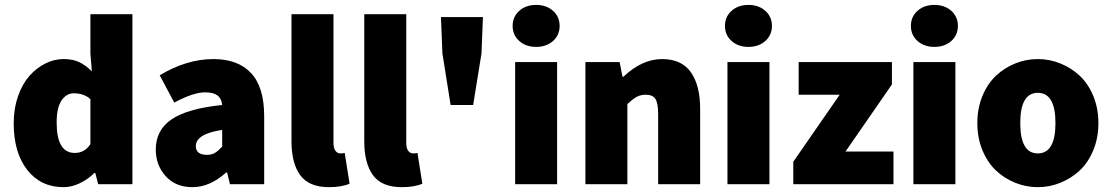

<svg xmlns="http://www.w3.org/2000/svg" viewBox="-20 -754 4548 786"><path d="M36.1 -250Q36.1 -309.6 53.7 -359.9Q71.3 -410.2 100.1 -442.9Q128.9 -475.6 165.3 -493.9Q201.7 -512.2 240.2 -512.2Q278.3 -512.2 304.7 -499.5Q331.1 -486.8 356 -461.9L350.1 -534.2V-695.8H522V0H381.8L370.1 -45.9H366.2Q339.8 -19.5 306.2 -3.7Q272.5 12.2 240.2 12.2Q147 12.2 91.6 -58.3Q36.1 -128.9 36.1 -250ZM211.9 -252Q211.9 -127.9 286.1 -127.9Q326.7 -127.9 350.1 -164.1V-348.1Q323.7 -372.1 282.2 -372.1Q252 -372.1 231.9 -342.8Q211.9 -313.5 211.9 -252Z M617.7 -142.1Q617.7 -221.2 682.4 -265.4Q747.1 -309.6 889.6 -324.2Q886.7 -351.1 869.9 -363.5Q853 -376 819.8 -376Q771.5 -376 693.4 -334L633.8 -445.8Q744.1 -512.2 853.5 -512.2Q954.1 -512.2 1007.8 -454.8Q1061.5 -397.5 1061.5 -277.8V0H921.4L909.7 -47.9H905.8Q839.4 12.2 767.6 12.2Q699.2 12.2 658.4 -32.7Q617.7 -77.6 617.7 -142.1ZM781.7 -155.8Q781.7 -120.1 827.6 -120.1Q846.7 -120.1 860.4 -128.4Q874 -136.7 889.6 -153.8V-222.2Q781.7 -206.1 781.7 -155.8Z M1173.3 -175.8V-695.8H1345.2V-169.9Q1345.2 -146.5 1353.5 -136.2Q1361.8 -126 1373 -126Q1383.3 -126 1391.1 -127.9L1411.1 -2Q1378.4 12.2 1327.1 12.2Q1244.6 12.2 1209 -36.9Q1173.3 -85.9 1173.3 -175.8Z M1471.2 -175.8V-695.8H1643.1V-169.9Q1643.1 -146.5 1651.4 -136.2Q1659.7 -126 1670.9 -126Q1681.2 -126 1689 -127.9L1709 -2Q1676.3 12.2 1625 12.2Q1542.5 12.2 1506.8 -36.9Q1471.2 -85.9 1471.2 -175.8Z M1785.2 -684.1H1957L1951.2 -536.1L1917 -324.2H1824.7L1791 -536.1Z M2105.7 -586.2Q2078.6 -610.4 2078.6 -647.9Q2078.6 -685.5 2105.7 -709.7Q2132.8 -733.9 2174.8 -733.9Q2216.8 -733.9 2243.9 -709.7Q2271 -685.5 2271 -647.9Q2271 -610.4 2243.9 -586.2Q2216.8 -562 2174.8 -562Q2132.8 -562 2105.7 -586.2ZM2088.9 0V-500H2260.7V0Z M2376.5 0V-500H2516.6L2528.3 -439.9H2532.2Q2608.4 -512.2 2690.4 -512.2Q2770 -512.2 2808.1 -458.5Q2846.2 -404.8 2846.2 -308.1V0H2674.3V-286.1Q2674.3 -332.5 2662.8 -349.4Q2651.4 -366.2 2624.5 -366.2Q2602.1 -366.2 2586.2 -357.4Q2570.3 -348.6 2548.3 -328.1V0Z M2974.9 -586.2Q2947.8 -610.4 2947.8 -647.9Q2947.8 -685.5 2974.9 -709.7Q3002 -733.9 3043.9 -733.9Q3085.9 -733.9 3113 -709.7Q3140.1 -685.5 3140.1 -647.9Q3140.1 -610.4 3113 -586.2Q3085.9 -562 3043.9 -562Q3002 -562 2974.9 -586.2ZM2958 0V-500H3129.9V0Z M3227.5 0V-91.8L3417.5 -366.2H3249.5V-500H3631.3V-408.2L3441.4 -133.8H3637.7V0Z M3736.1 -586.2Q3709 -610.4 3709 -647.9Q3709 -685.5 3736.1 -709.7Q3763.2 -733.9 3805.2 -733.9Q3847.2 -733.9 3874.3 -709.7Q3901.4 -685.5 3901.4 -647.9Q3901.4 -610.4 3874.3 -586.2Q3847.2 -562 3805.2 -562Q3763.2 -562 3736.1 -586.2ZM3719.2 0V-500H3891.1V0Z M4001.7 -139.2Q3981 -189.5 3981 -250Q3981 -310.5 4001.7 -360.8Q4022.5 -411.1 4056.9 -443.6Q4091.3 -476.1 4135.7 -494.1Q4180.2 -512.2 4228.5 -512.2Q4276.9 -512.2 4321.3 -494.1Q4365.7 -476.1 4400.4 -443.6Q4435.1 -411.1 4455.8 -360.8Q4476.6 -310.5 4476.6 -250Q4476.6 -189.5 4455.8 -139.2Q4435.1 -88.9 4400.4 -56.4Q4365.7 -23.9 4321.3 -5.9Q4276.9 12.2 4228.5 12.2Q4180.2 12.2 4135.7 -5.9Q4091.3 -23.9 4056.9 -56.4Q4022.5 -88.9 4001.7 -139.2ZM4228.5 -126Q4300.8 -126 4300.8 -250Q4300.8 -374 4228.5 -374Q4156.7 -374 4156.7 -250Q4156.7 -126 4228.5 -126Z"/></svg>

Font: Source Sans Pro Black
Style: Regular
Weight: 900
Designer: Paul D. Hunt
Foundry: Adobe Systems Incorporated
Version: Version 2.020;PS 2.0;hotconv 1.0.86;makeotf.lib2.5.63406